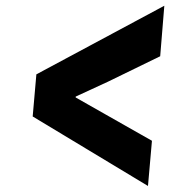

<svg xmlns="http://www.w3.org/2000/svg" viewBox="-20 -674 640 652"><path d="M482.5 -42.5 91 -278.5 103.5 -421.5 538 -654.5 524 -483 346.5 -396.5 237 -346V-343L336.5 -286.5L496 -196Z"/></svg>

Font: Spline Sans Mono
Style: Italic
Weight: 400
Italic angle: -4°
Monospace: yes
Designer: Eben Sorkin, Mirko Velimirovic
Foundry: Sorkin Type
Version: Version 1.004